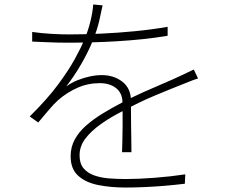

<svg xmlns="http://www.w3.org/2000/svg" viewBox="-20 -805 1040 859"><path d="M439 -781Q433 -751 424 -712Q415 -673 396 -625Q375 -573 343.5 -518.5Q312 -464 276 -418Q299 -435 326.5 -446Q354 -457 382 -463Q410 -469 435 -469Q490 -469 528 -439Q566 -409 566 -354Q566 -336 566 -306Q566 -276 566.5 -243Q567 -210 567.5 -178.5Q568 -147 568 -124H526Q527 -145 527.5 -176Q528 -207 528.5 -239.5Q529 -272 528.5 -301Q528 -330 528 -348Q527 -389 499 -411Q471 -433 426 -433Q373 -433 326 -412Q279 -391 240 -357Q219 -338 197.5 -312Q176 -286 151 -257L113 -284Q192 -362 240 -427Q288 -492 315.5 -542.5Q343 -593 357 -626Q374 -667 384.5 -709.5Q395 -752 397 -785ZM124 -662Q166 -656 211 -653.5Q256 -651 288 -651Q356 -651 432 -654.5Q508 -658 584.5 -665.5Q661 -673 730 -685V-645Q677 -636 620 -630Q563 -624 504.5 -620.5Q446 -617 390.5 -615.5Q335 -614 285 -614Q263 -614 236.5 -614.5Q210 -615 181 -616.5Q152 -618 124 -619ZM866 -454Q856 -451 845 -447Q834 -443 823.5 -438.5Q813 -434 802 -430Q746 -408 674 -378Q602 -348 529 -308Q475 -281 431.5 -250Q388 -219 362 -185Q336 -151 336 -110Q336 -74 353 -53Q370 -32 399.5 -21Q429 -10 466.5 -7Q504 -4 544 -4Q598 -4 670.5 -9.5Q743 -15 809 -25L807 17Q766 22 719.5 26Q673 30 627.5 32Q582 34 541 34Q476 34 420 23Q364 12 330 -18.5Q296 -49 296 -106Q296 -147 314.5 -181Q333 -215 365.5 -243.5Q398 -272 439 -297Q480 -322 524 -345Q573 -371 620 -392Q667 -413 709.5 -431Q752 -449 788 -466Q805 -474 818.5 -480.5Q832 -487 847 -494Z"/></svg>

Font: Noto Sans JP ExtraLight
Style: Regular
Weight: 250
Designer: Ryoko NISHIZUKA  (kana, bopomofo & ideographs); Paul D. Hunt (Latin, Greek & Cyrillic); Sandoll Communications , Soo-you
Foundry: Adobe
Version: Version 2.004-H2;hotconv 1.0.118;makeotfexe 2.5.65603